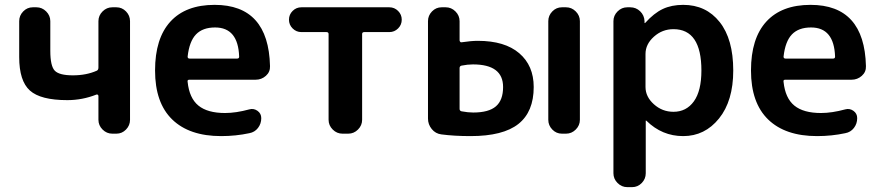

<svg xmlns="http://www.w3.org/2000/svg" viewBox="-20 -550 3622 790"><path d="M257 -138Q147 -138 103 -177.5Q59 -217 59 -315V-463Q59 -486 75.5 -503Q92 -520 115 -520H130Q153 -520 170 -503Q187 -486 187 -463V-341Q187 -278 205.5 -259Q224 -240 280 -240Q335 -240 378 -259Q385 -262 385 -272V-463Q385 -486 402 -503Q419 -520 442 -520H459Q482 -520 498.5 -503Q515 -486 515 -463V-57Q515 -34 498.5 -17Q482 0 459 0H442Q419 0 402 -17Q385 -34 385 -57V-155Q385 -158 382.5 -160Q380 -162 377 -161Q319 -138 257 -138Z M865 -437Q814 -437 786.5 -408.5Q759 -380 752 -317Q752 -309 760 -309H956Q964 -309 964 -317Q960 -437 865 -437ZM890 10Q759 10 688.5 -58.5Q618 -127 618 -260Q618 -392 681 -461Q744 -530 863 -530Q1085 -530 1091 -278Q1092 -254 1074 -238Q1056 -222 1032 -222H759Q750 -222 752 -213Q759 -146 796.5 -115.5Q834 -85 906 -85Q951 -85 1006 -100Q1024 -105 1039.5 -94Q1055 -83 1055 -64Q1055 -41 1041.5 -23.5Q1028 -6 1006 -2Q950 10 890 10Z M1220 -418Q1199 -418 1184 -433Q1169 -448 1169 -469Q1169 -490 1184 -505Q1199 -520 1220 -520H1582Q1603 -520 1618 -505Q1633 -490 1633 -469Q1633 -448 1618 -433Q1603 -418 1582 -418H1479Q1470 -418 1470 -410V-57Q1470 -34 1453 -17Q1436 0 1413 0H1389Q1366 0 1349 -17Q1332 -34 1332 -57V-410Q1332 -418 1323 -418Z M2292 0Q2269 0 2252.5 -17Q2236 -34 2236 -57V-463Q2236 -486 2252.5 -503Q2269 -520 2292 -520H2309Q2332 -520 2349 -503Q2366 -486 2366 -463V-57Q2366 -34 2349 -17Q2332 0 2309 0ZM1927 -87Q1991 -87 2020.5 -112.5Q2050 -138 2050 -192Q2050 -285 1926 -285Q1904 -285 1879 -280Q1871 -278 1871 -270V-102Q1871 -94 1879 -92Q1906 -87 1927 -87ZM1946 -382Q2057 -382 2116.5 -331Q2176 -280 2176 -192Q2176 -90 2113 -40Q2050 10 1916 10Q1849 10 1796 3Q1772 0 1756.5 -19Q1741 -38 1741 -62V-463Q1741 -486 1757.5 -503Q1774 -520 1797 -520H1814Q1837 -520 1854 -503Q1871 -486 1871 -463V-384Q1871 -381 1873.5 -378Q1876 -375 1879 -376Q1919 -382 1946 -382Z M2636 -328V-192Q2636 -152 2670.5 -121Q2705 -90 2751 -90Q2804 -90 2835 -133Q2866 -176 2866 -260Q2866 -430 2751 -430Q2705 -430 2670.5 -399Q2636 -368 2636 -328ZM2561 220Q2538 220 2521 203Q2504 186 2504 163V-463Q2504 -486 2521 -503Q2538 -520 2561 -520H2573Q2597 -520 2614 -503.5Q2631 -487 2632 -463V-456Q2632 -455 2633 -455Q2634 -455 2635 -456Q2671 -496 2707 -513Q2743 -530 2791 -530Q2885 -530 2941 -459.5Q2997 -389 2997 -260Q2997 -135 2938.5 -62.5Q2880 10 2791 10Q2704 10 2640 -53Q2639 -54 2638 -54Q2637 -54 2637 -53V163Q2637 186 2620.5 203Q2604 220 2581 220Z M3317 -437Q3266 -437 3238.5 -408.5Q3211 -380 3204 -317Q3204 -309 3212 -309H3408Q3416 -309 3416 -317Q3412 -437 3317 -437ZM3342 10Q3211 10 3140.5 -58.5Q3070 -127 3070 -260Q3070 -392 3133 -461Q3196 -530 3315 -530Q3537 -530 3543 -278Q3544 -254 3526 -238Q3508 -222 3484 -222H3211Q3202 -222 3204 -213Q3211 -146 3248.5 -115.5Q3286 -85 3358 -85Q3403 -85 3458 -100Q3476 -105 3491.5 -94Q3507 -83 3507 -64Q3507 -41 3493.5 -23.5Q3480 -6 3458 -2Q3402 10 3342 10Z"/></svg>

Font: Rounded Mplus 1c Bold
Style: Bold
Weight: 700
Version: Version 1.059.20150529